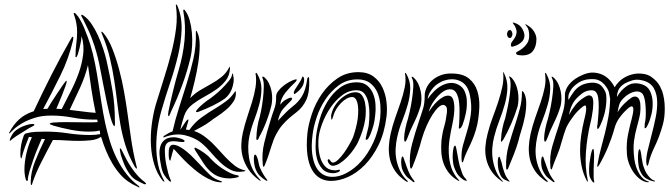

<svg xmlns="http://www.w3.org/2000/svg" viewBox="-20 -800 2963 849"><path d="M347 -716Q345 -719 341.5 -725.5Q338 -732 340 -734Q342 -736 346.5 -733Q351 -730 352 -729Q370 -716 385.5 -693Q401 -670 413.5 -642.5Q426 -615 436 -585Q446 -555 452 -528Q467 -462 477.5 -398Q488 -334 488 -266Q488 -264 488.5 -254Q489 -244 485 -242Q482 -244 478.5 -252Q475 -260 474 -263Q462 -300 452.5 -347.5Q443 -395 435 -434Q429 -464 424 -491.5Q419 -519 412.5 -545Q406 -571 397.5 -597.5Q389 -624 377 -653Q375 -657 370.5 -667Q366 -677 361 -687Q356 -697 352 -705.5Q348 -714 347 -716ZM587 25Q576 19 572 17.5Q568 16 557 9Q533 -5 513 -27.5Q493 -50 477 -77Q461 -104 448.5 -134.5Q436 -165 427 -195Q407 -182 379.5 -179.5Q352 -177 329 -177Q300 -177 271.5 -179Q243 -181 214 -181Q186 -129 161.5 -80.5Q137 -32 123 10Q123 11 122 14.5Q121 18 119 18Q116 18 116 11Q116 4 116 2Q116 -38 135.5 -87.5Q155 -137 179 -185L164 -186Q158 -172 147.5 -147Q137 -122 127.5 -95Q118 -68 110.5 -43Q103 -18 103 -3Q103 0 100 0Q96 0 94 -6.5Q92 -13 90.5 -21Q89 -29 88.5 -37.5Q88 -46 88 -49Q88 -84 97 -122.5Q106 -161 121 -193L108 -195Q99 -173 91 -151.5Q83 -130 77 -107Q77 -105 76 -102Q75 -99 73 -100Q71 -104 70.5 -109.5Q70 -115 70 -119Q70 -161 85 -200Q90 -210 95 -210Q116 -216 137.5 -217Q159 -218 182 -218Q232 -218 281 -210.5Q330 -203 379 -203Q403 -203 423 -207L421 -223Q410 -220 397.5 -219Q385 -218 374 -218Q335 -218 293.5 -226Q252 -234 214 -245Q212 -247 206 -248.5Q200 -250 200 -253Q200 -255 206 -256.5Q212 -258 214 -258Q228 -259 241.5 -259.5Q255 -260 269 -260Q292 -260 315 -259.5Q338 -259 362 -259Q374 -259 387 -259Q400 -259 412 -260L410 -271H397Q349 -271 301.5 -280Q254 -289 206 -289Q165 -289 133.5 -279Q102 -269 79.5 -256Q57 -243 43 -230Q29 -217 23 -211Q21 -210 21 -210Q20 -210 20 -212Q20 -213 21 -214Q39 -249 65 -272.5Q91 -296 129 -308Q167 -389 207.5 -469Q248 -549 293 -627Q294 -629 297 -633.5Q300 -638 303 -638Q304 -637 304 -636V-634Q304 -626 303 -622Q284 -541 247 -466Q210 -391 171 -318L190 -319Q193 -325 205.5 -345Q218 -365 232.5 -386.5Q247 -408 259 -425.5Q271 -443 274 -443L275 -440Q275 -435 269 -418Q263 -401 255 -381Q247 -361 239.5 -343.5Q232 -326 229 -319Q235 -319 241 -318.5Q247 -318 253 -318Q271 -354 291.5 -393.5Q312 -433 327 -474Q342 -515 347.5 -557Q353 -599 341 -640Q341 -635 338.5 -620Q336 -605 332 -588.5Q328 -572 324 -559.5Q320 -547 316 -547Q313 -547 313.5 -551Q314 -555 314 -556Q314 -582 317.5 -607.5Q321 -633 321 -659Q321 -694 310 -727Q310 -728 307 -735.5Q304 -743 309 -743Q311 -743 316 -738Q326 -728 335.5 -711Q345 -694 353 -674.5Q361 -655 368 -636Q375 -617 379 -604Q392 -561 400.5 -517.5Q409 -474 415.5 -430.5Q422 -387 429 -343Q436 -299 445 -256Q454 -214 466.5 -174Q479 -134 497 -98Q515 -62 538.5 -31.5Q562 -1 593 22Q598 27 596.5 28.5Q595 30 587 25ZM585 -60Q586 -54 584 -54.5Q582 -55 579.5 -58Q577 -61 574.5 -65Q572 -69 572 -70Q548 -114 534 -159.5Q520 -205 512 -251.5Q504 -298 498.5 -345.5Q493 -393 485.5 -442.5Q478 -492 466 -543Q454 -594 432 -647Q431 -649 429 -654Q427 -659 429 -660Q431 -660 434 -657L438 -653Q460 -627 477 -584Q494 -541 507 -492Q520 -443 528.5 -395Q537 -347 542 -311Q550 -254 559 -191Q568 -128 582 -72ZM288 -314Q317 -311 345.5 -307Q374 -303 403 -301Q392 -354 384 -406Q376 -458 369 -512Q356 -460 333.5 -411Q311 -362 288 -314ZM617 14Q597 5 582 -3.5Q567 -12 556 -27Q539 -50 529.5 -73Q520 -96 514 -116Q512 -124 510.5 -134Q509 -144 511 -144Q515 -144 521 -131Q527 -118 532 -109Q547 -78 570 -46.5Q593 -15 620 5Q628 12 625 14Q622 16 617 14ZM26 -178Q26 -178 24 -178H23Q23 -181 24 -184Q25 -187 26 -190Q34 -207 41.5 -215.5Q49 -224 66 -234Q76 -240 94 -246Q112 -252 123 -252Q125 -252 128.5 -251.5Q132 -251 132 -248Q132 -245 121.5 -240Q111 -235 108 -233Q70 -210 52 -198Q34 -186 26 -178Z M1011 -467Q1015 -451 1012.5 -435Q1010 -419 1004.5 -405Q999 -391 990.5 -380.5Q982 -370 974 -364Q950 -347 920 -332.5Q890 -318 861 -307Q859 -306 854 -304.5Q849 -303 847 -306Q846 -307 848.5 -311Q851 -315 852 -316Q862 -328 879 -342Q896 -356 909 -364Q913 -367 928.5 -379Q944 -391 960.5 -407.5Q977 -424 991 -441Q1005 -458 1006 -470Q1006 -472 1006.5 -472.5Q1007 -473 1007 -474Q1007 -475 1008 -475Q1010 -474 1010.5 -471.5Q1011 -469 1011 -467ZM823 -548Q809 -487 786 -424.5Q763 -362 737 -308Q735 -303 731.5 -294.5Q728 -286 725 -286Q723 -288 723.5 -296.5Q724 -305 725 -308Q728 -323 733 -346Q738 -369 744.5 -395Q751 -421 757.5 -446Q764 -471 770 -490Q790 -557 796 -622.5Q802 -688 791 -748Q790 -752 790.5 -754Q791 -756 791 -757Q796 -759 800 -751Q812 -735 819 -709.5Q826 -684 828.5 -655.5Q831 -627 829.5 -598.5Q828 -570 823 -548ZM765 -773Q785 -724 783 -668.5Q781 -613 767 -554Q753 -495 732.5 -434.5Q712 -374 695 -315Q684 -278 677.5 -236.5Q671 -195 671 -153.5Q671 -112 679 -73Q687 -34 706 -1Q709 4 705.5 3Q702 2 700 0Q675 -31 662.5 -71.5Q650 -112 647.5 -157Q645 -202 651 -249Q657 -296 669 -338Q687 -397 705.5 -455Q724 -513 738 -568Q752 -623 758.5 -674.5Q765 -726 758 -773Q758 -775 757.5 -777.5Q757 -780 759 -780Q761 -780 762.5 -777.5Q764 -775 765 -773ZM1030 -25Q1038 -23 1036 -20Q1034 -17 1031 -16Q1000 -8 971 -13Q942 -18 923 -32Q898 -50 879.5 -79Q861 -108 844 -134Q843 -136 841 -139.5Q839 -143 840 -145Q842 -148 845.5 -146.5Q849 -145 850 -144Q863 -138 881.5 -125Q900 -112 909 -101Q917 -92 931 -79.5Q945 -67 961.5 -56Q978 -45 996 -36Q1014 -27 1030 -25ZM1062 -47Q1067 -46 1064.5 -44Q1062 -42 1058 -42Q1026 -36 1001 -48.5Q976 -61 954.5 -81.5Q933 -102 912.5 -126Q892 -150 869 -169Q840 -192 797.5 -202Q755 -212 706 -193Q701 -191 702 -194Q703 -197 705 -199Q714 -205 724 -210.5Q734 -216 743 -219Q755 -272 772 -324.5Q789 -377 806 -432Q822 -483 835 -539Q848 -595 846 -658Q846 -664 848 -664Q850 -664 850.5 -661Q851 -658 853 -656Q863 -635 863 -600Q863 -565 857 -524.5Q851 -484 841 -442Q831 -400 821 -366Q841 -387 865.5 -401.5Q890 -416 914.5 -429.5Q939 -443 960 -460Q981 -477 994 -503Q994 -504 994.5 -505Q995 -506 996 -504Q996 -503 996.5 -501Q997 -499 997 -497Q995 -465 978 -443.5Q961 -422 937 -405Q913 -388 885 -373Q857 -358 833 -340Q804 -318 794 -287Q784 -256 777 -226Q782 -233 787.5 -241.5Q793 -250 798 -257.5Q803 -265 807 -269Q811 -273 813 -271Q814 -270 812.5 -264.5Q811 -259 809 -252Q807 -245 805 -238Q803 -231 802 -227Q807 -226 810.5 -226Q814 -226 817 -225Q840 -258 871 -280.5Q902 -303 936 -323Q959 -337 980.5 -353Q1002 -369 1019 -395Q1020 -398 1022 -396Q1023 -395 1022.5 -393.5Q1022 -392 1023 -389Q1024 -368 1011 -349Q998 -330 979 -314Q960 -298 940 -285Q920 -272 909 -263Q893 -251 874 -240.5Q855 -230 838 -221Q868 -211 894 -189Q917 -171 937 -148.5Q957 -126 977 -105Q997 -84 1017.5 -68Q1038 -52 1062 -47ZM748 -142Q746 -136 742.5 -125Q739 -114 737 -104Q735 -99 734.5 -94Q734 -89 732 -90Q729 -91 727.5 -98Q726 -105 726 -110Q726 -117 726 -126Q726 -135 727.5 -142.5Q729 -150 733.5 -155Q738 -160 747 -160Q760 -159 775.5 -150.5Q791 -142 807 -128.5Q823 -115 839 -98.5Q855 -82 871 -65Q888 -46 908.5 -26.5Q929 -7 958 1Q962 3 962 4.5Q962 6 957 6Q937 6 916.5 -2.5Q896 -11 876.5 -23.5Q857 -36 840.5 -50Q824 -64 812 -75Q795 -91 778.5 -109Q762 -127 748 -142ZM736 -1Q738 2 735.5 3Q733 4 728 0Q716 -11 706 -26.5Q696 -42 691 -74Q687 -93 685.5 -114.5Q684 -136 689 -153Q694 -170 708 -181.5Q722 -193 749 -193Q756 -193 765 -191Q774 -189 781.5 -186.5Q789 -184 793.5 -180.5Q798 -177 795 -174Q794 -171 784.5 -172Q775 -173 773 -173Q761 -175 749.5 -175.5Q738 -176 729 -173Q720 -170 714.5 -161.5Q709 -153 709 -137Q709 -103 715 -73Q719 -53 723.5 -35.5Q728 -18 736 -1Z M1180 -333Q1172 -299 1157.5 -261.5Q1143 -224 1125 -192Q1125 -190 1122.5 -185.5Q1120 -181 1116 -181Q1114 -181 1113.5 -187Q1113 -193 1114 -195Q1114 -211 1118 -237.5Q1122 -264 1128 -281Q1130 -287 1134.5 -310Q1139 -333 1142.5 -361.5Q1146 -390 1146.5 -416.5Q1147 -443 1140 -456V-460Q1144 -463 1149 -458Q1162 -447 1169.5 -431Q1177 -415 1180.5 -397.5Q1184 -380 1183.5 -363Q1183 -346 1180 -333ZM1219 -337Q1230 -351 1240 -357Q1250 -363 1260 -367Q1261 -367 1265 -368Q1269 -369 1271 -366Q1273 -363 1270 -359Q1267 -355 1265 -353Q1258 -346 1249.5 -337.5Q1241 -329 1234 -321Q1224 -310 1218 -295.5Q1212 -281 1209 -266Q1226 -284 1241.5 -300Q1257 -316 1275 -330Q1298 -347 1315 -374Q1332 -401 1339 -453Q1341 -458 1344 -459Q1347 -460 1347 -452Q1350 -394 1335 -360Q1320 -326 1290 -303Q1274 -291 1258 -277Q1242 -263 1227.5 -246Q1213 -229 1201 -206Q1189 -183 1180 -153Q1173 -130 1166 -109.5Q1159 -89 1151 -70Q1149 -63 1145 -63Q1142 -64 1142 -73Q1137 -121 1148.5 -168.5Q1160 -216 1176 -267Q1183 -292 1192.5 -317Q1202 -342 1201 -374Q1201 -385 1210 -397Q1219 -409 1232 -419.5Q1245 -430 1259 -437.5Q1273 -445 1283 -448Q1292 -451 1292 -447Q1292 -443 1286 -437Q1265 -418 1243.5 -392Q1222 -366 1219 -337ZM1132 -1Q1131 0 1130.5 -0.5Q1130 -1 1125 -4Q1095 -26 1078 -52Q1061 -78 1053.5 -105.5Q1046 -133 1047 -160.5Q1048 -188 1054 -214Q1062 -249 1073.5 -283.5Q1085 -318 1095 -350.5Q1105 -383 1110 -414.5Q1115 -446 1110 -475Q1110 -477 1113 -478Q1114 -478 1115 -476.5Q1116 -475 1117 -474Q1136 -442 1136 -408.5Q1136 -375 1127 -340.5Q1118 -306 1104.5 -270.5Q1091 -235 1083 -199Q1073 -153 1081.5 -101Q1090 -49 1128 -8Q1130 -5 1132 -4Q1134 -3 1132 -1ZM1162 0Q1160 0 1158 -1L1154 -3Q1140 -12 1129 -22.5Q1118 -33 1110 -53Q1107 -60 1105 -71.5Q1103 -83 1102.5 -93Q1102 -103 1103.5 -110Q1105 -117 1109 -116Q1112 -116 1115.5 -108Q1119 -100 1121 -92Q1123 -81 1125.5 -71Q1128 -61 1132 -53Q1143 -28 1161 -5Q1163 0 1162 0ZM1325 -449Q1325 -428 1313 -412Q1301 -396 1284 -385Q1281 -383 1280 -385.5Q1279 -388 1279 -389Q1279 -395 1284 -403.5Q1289 -412 1295.5 -421.5Q1302 -431 1308 -441Q1314 -451 1316 -459Q1319 -464 1322 -459Q1325 -454 1325 -449Z M1661 -277Q1664 -304 1662 -334Q1660 -364 1649.5 -389.5Q1639 -415 1617.5 -432Q1596 -449 1561 -449Q1514 -449 1479 -423.5Q1444 -398 1419 -360.5Q1394 -323 1380 -280.5Q1366 -238 1362 -203Q1356 -155 1360.5 -120Q1365 -85 1377 -62.5Q1389 -40 1407.5 -29Q1426 -18 1448 -18Q1479 -17 1513.5 -35.5Q1548 -54 1578 -87.5Q1608 -121 1630.5 -169.5Q1653 -218 1661 -277ZM1339 -208Q1343 -248 1359 -296Q1375 -344 1403.5 -385Q1432 -426 1472 -453.5Q1512 -481 1565 -481Q1605 -481 1631 -462Q1657 -443 1671 -413.5Q1685 -384 1689 -349.5Q1693 -315 1689 -284Q1680 -212 1654 -159Q1628 -106 1593 -70.5Q1558 -35 1519 -17.5Q1480 0 1444 0Q1417 0 1395.5 -12Q1374 -24 1359.5 -49.5Q1345 -75 1339.5 -114.5Q1334 -154 1339 -208ZM1451 -67Q1446 -67 1441 -70.5Q1436 -74 1433 -79Q1430 -84 1429 -89Q1428 -94 1433 -96Q1436 -97 1441 -89Q1446 -81 1452 -81Q1462 -81 1475.5 -94Q1489 -107 1501.5 -124.5Q1514 -142 1523.5 -159Q1533 -176 1537 -184Q1541 -192 1545 -204.5Q1549 -217 1552.5 -230Q1556 -243 1558.5 -255.5Q1561 -268 1562 -277Q1567 -322 1560 -346.5Q1553 -371 1537 -371Q1525 -371 1512 -363.5Q1499 -356 1487.5 -344Q1476 -332 1467 -317.5Q1458 -303 1454 -288Q1449 -271 1447 -271Q1444 -271 1444 -288Q1447 -307 1457 -325.5Q1467 -344 1482 -358.5Q1497 -373 1515 -382.5Q1533 -392 1552 -392Q1571 -392 1580.5 -378.5Q1590 -365 1594 -345.5Q1598 -326 1597.5 -305.5Q1597 -285 1595 -273Q1591 -246 1582.5 -220.5Q1574 -195 1562 -169Q1556 -157 1544 -139.5Q1532 -122 1516.5 -106Q1501 -90 1483.5 -78.5Q1466 -67 1451 -67ZM1483 -48Q1484 -42 1473.5 -38Q1463 -34 1452 -34Q1421 -35 1404.5 -54Q1388 -73 1381.5 -99Q1375 -125 1375.5 -153Q1376 -181 1378 -200Q1382 -233 1394 -274Q1406 -315 1428 -351Q1450 -387 1482 -411.5Q1514 -436 1558 -436Q1587 -436 1604.5 -421Q1622 -406 1630.5 -384Q1639 -362 1640.5 -336.5Q1642 -311 1639 -290Q1637 -267 1632 -248Q1627 -229 1618 -206Q1615 -199 1610 -190Q1605 -181 1599 -182Q1596 -183 1597.5 -190Q1599 -197 1601.5 -207.5Q1604 -218 1607 -229.5Q1610 -241 1611 -251Q1613 -268 1613.5 -293.5Q1614 -319 1609.5 -343Q1605 -367 1593 -384Q1581 -401 1557 -401Q1522 -401 1492.5 -378.5Q1463 -356 1441 -323.5Q1419 -291 1405.5 -255.5Q1392 -220 1389 -193Q1387 -177 1388 -153Q1389 -129 1395.5 -105.5Q1402 -82 1417 -65Q1432 -48 1458 -47Q1466 -46 1473.5 -48.5Q1481 -51 1483 -48Z M2044 -359Q2046 -328 2040 -299.5Q2034 -271 2025 -247Q2023 -242 2018.5 -236Q2014 -230 2010 -232Q2008 -232 2009 -239Q2010 -246 2010 -249Q2011 -260 2011.5 -276.5Q2012 -293 2012 -310Q2012 -327 2010.5 -342.5Q2009 -358 2006 -369Q1997 -401 1977.5 -404.5Q1958 -408 1938 -394Q1918 -380 1900 -355Q1882 -330 1876 -306Q1882 -315 1891.5 -327.5Q1901 -340 1913 -351.5Q1925 -363 1938.5 -370.5Q1952 -378 1964 -377Q1977 -376 1982.5 -363Q1988 -350 1989 -331Q1990 -312 1987 -290Q1984 -268 1980 -249Q1973 -218 1968 -185Q1963 -152 1964.5 -120.5Q1966 -89 1975.5 -59.5Q1985 -30 2008 -5Q2010 -2 2011 0Q2012 2 2006 -1Q1980 -16 1964.5 -36Q1949 -56 1941 -79Q1933 -102 1931.5 -127Q1930 -152 1932 -177Q1936 -213 1944 -240Q1952 -267 1956 -301Q1958 -322 1953 -328.5Q1948 -335 1941 -336Q1931 -337 1918.5 -325.5Q1906 -314 1892.5 -293Q1879 -272 1866.5 -244Q1854 -216 1845 -185Q1837 -154 1825.5 -120.5Q1814 -87 1804 -63Q1800 -54 1798 -54Q1796 -54 1794.5 -58Q1793 -62 1793 -64Q1789 -114 1802 -163Q1815 -212 1832 -262Q1842 -293 1850 -317Q1858 -341 1858 -378Q1858 -394 1866 -411.5Q1874 -429 1889.5 -443.5Q1905 -458 1928 -467Q1951 -476 1980 -475Q2028 -474 2054 -452.5Q2080 -431 2090.5 -398Q2101 -365 2099.5 -326.5Q2098 -288 2091 -252Q2085 -225 2077 -203Q2069 -181 2060 -162Q2051 -143 2043 -126Q2035 -109 2030 -92Q2029 -89 2028 -85.5Q2027 -82 2025 -82Q2023 -82 2022 -86Q2021 -90 2021 -95Q2019 -129 2028 -160.5Q2037 -192 2047 -225.5Q2057 -259 2062 -296Q2067 -333 2058 -378Q2049 -426 2014 -442Q1979 -458 1934 -440Q1928 -437 1918 -431Q1908 -425 1898.5 -415Q1889 -405 1881 -391.5Q1873 -378 1871 -362Q1883 -380 1899 -396Q1915 -412 1933 -421.5Q1951 -431 1969.5 -433Q1988 -435 2006 -426Q2027 -415 2035 -395.5Q2043 -376 2044 -359ZM1840 -332Q1829 -294 1810.5 -257Q1792 -220 1780 -186Q1779 -184 1776.5 -178.5Q1774 -173 1770 -174Q1768 -175 1767.5 -180.5Q1767 -186 1767 -189Q1767 -205 1772.5 -231.5Q1778 -258 1784 -275Q1786 -281 1791.5 -305.5Q1797 -330 1801.5 -359Q1806 -388 1807.5 -415Q1809 -442 1802 -454Q1798 -461 1802 -461Q1805 -461 1810 -456Q1822 -445 1829.5 -429Q1837 -413 1840.5 -395.5Q1844 -378 1843.5 -361Q1843 -344 1840 -332ZM2044 -1Q2042 0 2036 -2Q2033 -3 2031 -4Q2017 -13 2007 -24.5Q1997 -36 1987 -64Q1984 -74 1982.5 -89.5Q1981 -105 1982 -120Q1983 -135 1985.5 -145.5Q1988 -156 1993 -156Q1995 -156 1997.5 -144.5Q2000 -133 2002.5 -118Q2005 -103 2008 -88Q2011 -73 2013 -66Q2018 -51 2023 -36Q2028 -21 2039 -10Q2041 -8 2043 -4.5Q2045 -1 2044 -1ZM1774 1Q1743 -20 1726.5 -45Q1710 -70 1704 -97Q1698 -124 1699.5 -152Q1701 -180 1707 -207Q1715 -243 1727.5 -278.5Q1740 -314 1751.5 -347.5Q1763 -381 1769.5 -413Q1776 -445 1771 -474Q1771 -478 1772 -478Q1774 -478 1777 -473Q1795 -441 1794 -407Q1793 -373 1783 -337.5Q1773 -302 1758.5 -265.5Q1744 -229 1736 -192Q1731 -169 1729.5 -143.5Q1728 -118 1733 -93Q1738 -68 1749.5 -44Q1761 -20 1781 -1Q1785 1 1783 3Q1781 5 1778.5 3.5Q1776 2 1774 1ZM1812 5Q1809 7 1804 2Q1793 -6 1782.5 -15Q1772 -24 1762 -44Q1758 -51 1756 -62Q1754 -73 1754 -83.5Q1754 -94 1755.5 -101Q1757 -108 1760 -108Q1764 -107 1766.5 -97Q1769 -87 1771 -84Q1775 -73 1778 -63.5Q1781 -54 1785 -45Q1791 -31 1797 -21Q1803 -11 1811 -1Q1812 0 1813 2Q1814 4 1812 5Z M2269 -330Q2272 -343 2272.5 -360Q2273 -377 2270 -395Q2267 -413 2259.5 -429.5Q2252 -446 2240 -458Q2234 -462 2233 -462Q2229 -462 2233 -456Q2239 -443 2237.5 -415.5Q2236 -388 2231 -358.5Q2226 -329 2220.5 -305.5Q2215 -282 2214 -277Q2207 -259 2201.5 -232Q2196 -205 2196 -188Q2195 -186 2195 -180Q2195 -174 2198 -173Q2199 -173 2202 -178Q2205 -183 2207 -185Q2225 -217 2241.5 -255Q2258 -293 2269 -330ZM2273 -179Q2277 -197 2286 -225.5Q2295 -254 2301 -284.5Q2307 -315 2307 -344.5Q2307 -374 2295 -393Q2291 -397 2289 -397Q2287 -397 2288 -393Q2288 -355 2279.5 -322.5Q2271 -290 2261 -259Q2244 -208 2230 -159.5Q2216 -111 2218 -60Q2218 -57 2218.5 -53.5Q2219 -50 2222 -50Q2224 -50 2225 -52Q2226 -54 2228 -58Q2238 -82 2251 -114.5Q2264 -147 2273 -179ZM2202 0Q2183 -20 2173 -44.5Q2163 -69 2159 -94.5Q2155 -120 2157 -146Q2159 -172 2165 -195Q2174 -231 2188 -267Q2202 -303 2212 -338.5Q2222 -374 2223.5 -408.5Q2225 -443 2209 -476Q2206 -481 2205 -481Q2204 -481 2204 -479.5Q2204 -478 2205 -477Q2208 -447 2201 -415Q2194 -383 2183 -349.5Q2172 -316 2158.5 -280.5Q2145 -245 2136 -208Q2129 -181 2126.5 -153Q2124 -125 2130 -97.5Q2136 -70 2152 -45Q2168 -20 2198 1Q2200 3 2203 3.5Q2206 4 2202 0ZM2210 -38Q2207 -46 2203.5 -58Q2200 -70 2198 -81Q2196 -85 2193 -96Q2190 -107 2188 -107Q2184 -107 2182.5 -100Q2181 -93 2181 -82.5Q2181 -72 2182.5 -60.5Q2184 -49 2187 -41Q2193 -21 2201.5 -13Q2210 -5 2224 0Q2230 3 2233 3Q2234 3 2233.5 1.5Q2233 0 2232 0Q2225 -8 2219.5 -17Q2214 -26 2210 -38ZM2288 -555Q2283 -555 2272.5 -556.5Q2262 -558 2262 -566Q2262 -569 2271 -573.5Q2280 -578 2291 -586.5Q2302 -595 2311 -608.5Q2320 -622 2320 -643Q2320 -669 2310 -682Q2308 -685 2305 -688.5Q2302 -692 2303 -693Q2305 -693 2307.5 -691.5Q2310 -690 2311 -689Q2331 -678 2341.5 -660.5Q2352 -643 2352 -627Q2352 -595 2337 -575Q2322 -555 2288 -555ZM2251 -595Q2239 -590 2239 -601Q2239 -609 2245 -616.5Q2251 -624 2256.5 -633Q2262 -642 2264 -653.5Q2266 -665 2258 -682Q2256 -687 2251 -693Q2246 -699 2248 -700Q2250 -701 2256.5 -698.5Q2263 -696 2265 -695Q2282 -687 2290.5 -671Q2299 -655 2299 -643Q2299 -624 2283.5 -611.5Q2268 -599 2251 -595ZM2222 -649Q2222 -654 2225 -660.5Q2228 -667 2235 -667Q2240 -667 2243 -660.5Q2246 -654 2246 -649Q2246 -645 2243 -638.5Q2240 -632 2235 -632Q2228 -632 2225 -638Q2222 -644 2222 -649Z M2590 -253Q2576 -193 2571 -128Q2566 -63 2579 -2Q2580 0 2578.5 2.5Q2577 5 2575 0Q2558 -33 2551.5 -67Q2545 -101 2545 -134.5Q2545 -168 2550 -202Q2555 -236 2563 -269Q2564 -273 2567 -285.5Q2570 -298 2571.5 -310.5Q2573 -323 2571 -330Q2569 -337 2559 -330Q2536 -313 2516.5 -287.5Q2497 -262 2485 -238Q2484 -236 2480.5 -226.5Q2477 -217 2473.5 -206Q2470 -195 2467 -184.5Q2464 -174 2463 -171Q2455 -140 2443 -112Q2431 -84 2423 -60Q2420 -50 2419 -51Q2414 -51 2414 -60Q2409 -109 2422.5 -154.5Q2436 -200 2452 -248Q2462 -279 2470.5 -309.5Q2479 -340 2478 -377Q2477 -403 2497.5 -428Q2518 -453 2559 -470Q2583 -480 2604 -479Q2625 -478 2643 -470Q2661 -462 2675 -447Q2689 -432 2698 -414Q2704 -425 2716 -437.5Q2728 -450 2744.5 -459Q2761 -468 2781.5 -472.5Q2802 -477 2827 -473Q2845 -470 2858.5 -461Q2872 -452 2882.5 -440.5Q2893 -429 2899 -417Q2905 -405 2908 -397Q2919 -364 2919.5 -323Q2920 -282 2911 -249Q2896 -195 2875.5 -153Q2855 -111 2848 -78Q2845 -67 2844 -67Q2840 -67 2839.5 -71Q2839 -75 2838 -79Q2836 -100 2843.5 -132.5Q2851 -165 2861 -202.5Q2871 -240 2879 -279Q2887 -318 2886 -351.5Q2885 -385 2871 -410Q2857 -435 2823 -444Q2796 -451 2775.5 -444.5Q2755 -438 2741 -430Q2720 -416 2714 -400.5Q2708 -385 2708 -371Q2725 -402 2753 -420.5Q2781 -439 2819 -427Q2844 -419 2854.5 -397Q2865 -375 2866 -348Q2867 -321 2860.5 -294Q2854 -267 2845 -249Q2844 -247 2840 -239.5Q2836 -232 2831 -233Q2830 -233 2830.5 -241Q2831 -249 2831 -253Q2834 -265 2835 -281Q2836 -297 2835.5 -314Q2835 -331 2833 -347Q2831 -363 2827 -374Q2822 -388 2811.5 -392.5Q2801 -397 2789 -395Q2777 -393 2765.5 -387Q2754 -381 2746 -374Q2724 -355 2719 -339.5Q2714 -324 2711 -304Q2723 -324 2740.5 -341.5Q2758 -359 2775 -370Q2784 -374 2790.5 -373Q2797 -372 2801.5 -367.5Q2806 -363 2808 -356.5Q2810 -350 2811 -345Q2814 -312 2808.5 -287Q2803 -262 2795.5 -235.5Q2788 -209 2783.5 -176.5Q2779 -144 2785 -96Q2790 -61 2806 -33Q2822 -5 2846 2Q2853 4 2849.5 5Q2846 6 2844 6Q2826 4 2810 -8Q2794 -20 2781.5 -38Q2769 -56 2761 -78Q2753 -100 2752 -122Q2749 -167 2757.5 -207.5Q2766 -248 2774 -277Q2776 -285 2778.5 -297.5Q2781 -310 2780.5 -319Q2780 -328 2774 -329.5Q2768 -331 2754 -318Q2734 -300 2719 -279Q2704 -258 2697 -232Q2674 -149 2631 -73Q2629 -69 2626 -65.5Q2623 -62 2622 -63Q2620 -63 2621 -68Q2622 -73 2623 -78Q2629 -113 2638 -146Q2647 -179 2655.5 -213.5Q2664 -248 2670.5 -284.5Q2677 -321 2678 -363Q2676 -377 2672.5 -392Q2669 -407 2652 -427Q2632 -449 2605 -450Q2578 -451 2561 -445Q2550 -442 2537.5 -434Q2525 -426 2514.5 -415Q2504 -404 2497.5 -389.5Q2491 -375 2494 -358Q2505 -378 2519.5 -397Q2534 -416 2557 -426Q2564 -429 2575 -431.5Q2586 -434 2598 -434.5Q2610 -435 2622 -431Q2634 -427 2643 -416Q2659 -396 2660.5 -380Q2662 -364 2661 -348Q2659 -319 2652 -293.5Q2645 -268 2634 -245Q2633 -242 2629 -235.5Q2625 -229 2623 -229Q2621 -230 2620.5 -237.5Q2620 -245 2622 -248Q2623 -259 2625 -280.5Q2627 -302 2627.5 -325.5Q2628 -349 2625 -368.5Q2622 -388 2612 -396Q2603 -403 2585 -400Q2567 -397 2553 -386Q2539 -375 2529.5 -365Q2520 -355 2514 -344.5Q2508 -334 2503.5 -321.5Q2499 -309 2496 -292Q2508 -315 2524 -335Q2540 -355 2563 -369Q2579 -380 2588 -378Q2597 -376 2600.5 -367Q2604 -358 2603.5 -344Q2603 -330 2602 -318Q2600 -302 2597 -285Q2594 -268 2590 -253ZM2876 2Q2876 2 2871 2Q2869 2 2866 1Q2852 -2 2836 -11.5Q2820 -21 2809 -47Q2805 -57 2803 -73Q2801 -89 2801 -104Q2801 -119 2803 -130Q2805 -141 2809 -140Q2810 -140 2811.5 -135.5Q2813 -131 2814 -125Q2815 -119 2816 -113Q2817 -107 2817 -104Q2819 -90 2822 -76.5Q2825 -63 2830 -52Q2835 -37 2848.5 -20.5Q2862 -4 2873 -2Q2878 0 2876 2ZM2607 0Q2609 7 2607 7Q2602 7 2599 2Q2594 -4 2589 -15.5Q2584 -27 2585 -55Q2585 -66 2587 -81.5Q2589 -97 2591.5 -110.5Q2594 -124 2597 -133Q2600 -142 2604 -141Q2605 -141 2605.5 -136.5Q2606 -132 2606.5 -126Q2607 -120 2607 -114.5Q2607 -109 2607 -107Q2607 -91 2606 -78.5Q2605 -66 2605 -52Q2605 -33 2605 -20Q2605 -7 2607 0ZM2459 -332Q2448 -294 2429.5 -257Q2411 -220 2399 -186Q2398 -184 2395.5 -178.5Q2393 -173 2389 -174Q2387 -175 2386.5 -180.5Q2386 -186 2386 -189Q2386 -205 2391.5 -231.5Q2397 -258 2403 -275Q2405 -281 2410.5 -305.5Q2416 -330 2420.5 -359Q2425 -388 2426.5 -415Q2428 -442 2421 -454Q2417 -461 2421 -461Q2424 -461 2429 -456Q2441 -445 2448.5 -429Q2456 -413 2459.5 -395.5Q2463 -378 2462.5 -361Q2462 -344 2459 -332ZM2393 1Q2362 -20 2345.5 -45Q2329 -70 2323 -97Q2317 -124 2318.5 -152Q2320 -180 2326 -207Q2334 -243 2346.5 -278.5Q2359 -314 2370.5 -347.5Q2382 -381 2388.5 -413Q2395 -445 2390 -474Q2390 -478 2391 -478Q2393 -478 2396 -473Q2414 -441 2413 -407Q2412 -373 2402 -337.5Q2392 -302 2377.5 -265.5Q2363 -229 2355 -192Q2350 -169 2348.5 -143.5Q2347 -118 2352 -93Q2357 -68 2368.5 -44Q2380 -20 2400 -1Q2404 1 2402 3Q2400 5 2397.5 3.5Q2395 2 2393 1ZM2431 5Q2428 7 2423 2Q2412 -6 2401.5 -15Q2391 -24 2381 -44Q2377 -51 2375 -62Q2373 -73 2373 -83.5Q2373 -94 2374.5 -101Q2376 -108 2379 -108Q2383 -107 2385.5 -97Q2388 -87 2390 -84Q2394 -73 2397 -63.5Q2400 -54 2404 -45Q2410 -31 2416 -21Q2422 -11 2430 -1Q2431 0 2432 2Q2433 4 2431 5Z"/></svg>

Font: Akronim
Style: Regular
Weight: 400
Designer: Grzegorz Klimczewski
Foundry: Fonty.PL
Version: Version 1.002